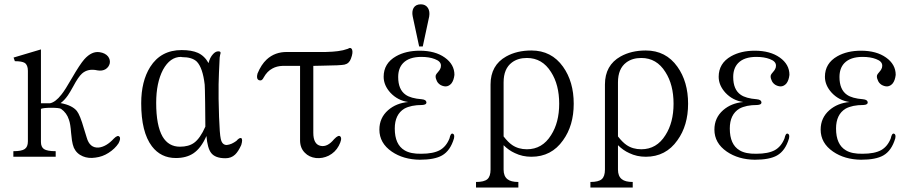

<svg xmlns="http://www.w3.org/2000/svg" viewBox="-20 -715 4174 877"><path d="M208 -243.2H167V-489.3L42 -452.1L47.9 -435.5Q80.1 -435.5 92.8 -427.7Q107.4 -418 107.4 -391.6V-69.3Q107.4 -43.9 92.8 -34.2Q79.1 -24.4 41 -24.4V1H234.4V-24.4Q195.3 -24.4 180.7 -34.2Q167 -43.9 167 -66.4V-217.8Q178.7 -222.7 213.9 -222.7Q250 -222.7 258.8 -217.8Q285.2 -199.2 294.9 -168Q301.8 -149.4 304.7 -108.4Q306.6 -85.9 308.6 -74.2Q311.5 -54.7 317.4 -40Q330.1 -12.7 358.4 -1Q383.8 9.8 416 4.9Q448.2 1 475.6 -16.6Q504.9 -35.2 521.5 -60.5Q533.2 -83 525.4 -90.8Q517.6 -99.6 500 -82Q465.8 -44.9 430.7 -41Q389.6 -38.1 376 -86.9L363.3 -127.9Q345.7 -189.5 331.1 -208Q309.6 -234.4 256.8 -244.1Q274.4 -256.8 290 -279.3Q298.8 -292 314.5 -320.3Q337.9 -364.3 354.5 -378.9Q381.8 -403.3 424.8 -393.6Q447.3 -389.6 462.9 -399.4Q477.5 -409.2 481.4 -425.8Q484.4 -442.4 473.6 -457Q460.9 -472.7 435.5 -476.6Q399.4 -482.4 365.2 -444.3Q344.7 -420.9 308.6 -358.4Q277.3 -303.7 260.7 -283.2Q233.4 -248 208 -243.2Z M806.6 -455.1 811.5 -454.1Q857.4 -454.1 878.9 -433.6Q906.2 -405.3 915 -328.1Q916 -318.4 917 -245.1Q918 -171.9 918 -136.7Q894.5 -83 866.2 -62.5Q841.8 -44.9 801.8 -44.9Q750 -44.9 722.7 -90.8Q693.4 -141.6 693.4 -245.1Q693.4 -336.9 724.6 -396.5Q756.8 -455.1 806.6 -455.1ZM922.9 -93.8Q927.7 -38.1 944.3 -16.6Q962.9 7.8 1009.8 7.8Q1036.1 7.8 1053.7 -8.8Q1068.4 -22.5 1082 -52.7Q1089.8 -79.1 1082 -84Q1074.2 -87.9 1059.6 -71.3Q1048.8 -63.5 1038.1 -58.6Q1026.4 -53.7 1015.6 -52.7Q994.1 -52.7 988.3 -81.1Q983.4 -101.6 980.5 -182.6V-184.6Q977.5 -268.6 978.5 -330.1Q979.5 -376 983.4 -452.1L985.4 -463.9Q988.3 -472.7 987.3 -475.6Q986.3 -480.5 976.6 -480.5Q964.8 -480.5 953.1 -467.8Q938.5 -452.1 932.6 -426.8Q914.1 -460 883.8 -473.6Q855.5 -486.3 809.6 -486.3Q714.8 -486.3 666 -409.2Q625 -343.8 625 -243.2Q625 -111.3 673.8 -46.9Q714.8 6.8 783.2 6.8Q831.1 6.8 863.3 -14.6Q898.4 -38.1 922.9 -93.8Z M1270.5 -414.1H1350.6V-74.2Q1350.6 -39.1 1372.1 -17.6Q1391.6 2.9 1422.9 6.8Q1453.1 9.8 1481.4 -3.9Q1511.7 -19.5 1527.3 -48.8Q1543.9 -80.1 1535.2 -90.8Q1527.3 -101.6 1505.9 -79.1Q1475.6 -42 1444.3 -48.8Q1411.1 -55.7 1411.1 -108.4V-414.1L1452.1 -415Q1536.1 -416 1553.7 -419.9Q1575.2 -424.8 1583 -447.3Q1593.8 -475.6 1587.9 -489.3Q1582 -501 1569.3 -492.2Q1547.9 -484.4 1523.4 -481.4Q1503.9 -478.5 1466.8 -477.5H1292Q1236.3 -478.5 1198.2 -443.4Q1172.9 -419.9 1156.2 -378.9Q1149.4 -354.5 1163.1 -348.6Q1176.8 -343.8 1184.6 -361.3Q1200.2 -389.6 1224.6 -402.3Q1244.1 -413.1 1270.5 -414.1Z M1906.2 -261.7Q1856.4 -265.6 1833 -282.2Q1798.8 -305.7 1798.8 -363.3Q1798.8 -403.3 1821.3 -426.8Q1848.6 -455.1 1904.3 -455.1Q1940.4 -455.1 1965.8 -445.3Q1995.1 -434.6 1994.1 -414.1Q1994.1 -405.3 1989.3 -397.5Q1987.3 -393.6 1980.5 -385.7Q1972.7 -377 1970.7 -372.1Q1967.8 -362.3 1973.6 -349.6Q1977.5 -336.9 1990.2 -328.1Q2002.9 -320.3 2016.6 -320.3Q2031.2 -321.3 2042 -334Q2052.7 -347.7 2055.7 -373Q2055.7 -420.9 2011.7 -452.1Q1967.8 -483.4 1897.5 -483.4Q1834 -483.4 1789.1 -458Q1732.4 -425.8 1732.4 -364.3Q1732.4 -325.2 1763.7 -291Q1796.9 -255.9 1844.7 -249Q1790 -244.1 1752.9 -211.9Q1712.9 -176.8 1712.9 -123Q1712.9 -61.5 1769.5 -22.5Q1822.3 13.7 1897.5 14.6Q1964.8 14.6 1999 -4.9Q2037.1 -26.4 2053.7 -83Q2057.6 -101.6 2047.9 -104.5Q2038.1 -107.4 2033.2 -83Q2018.6 -45.9 1989.3 -29.3Q1959 -12.7 1904.3 -12.7Q1855.5 -11.7 1828.1 -28.3Q1783.2 -54.7 1783.2 -127.9Q1783.2 -192.4 1827.1 -218.8Q1857.4 -235.4 1908.2 -235.4Q1928.7 -236.3 1927.7 -248Q1926.8 -259.8 1906.2 -261.7ZM1911.1 -502.9 1940.4 -639.6Q1944.3 -663.1 1934.6 -678.7Q1923.8 -695.3 1902.3 -695.3Q1878.9 -695.3 1869.1 -678.7Q1860.4 -663.1 1865.2 -639.6L1894.5 -502.9Z M2280.3 -91.8V-338.9Q2280.3 -401.4 2318.4 -429.7Q2345.7 -450.2 2386.7 -450.2Q2457 -450.2 2497.1 -385.7Q2534.2 -328.1 2534.2 -241.2Q2534.2 -155.3 2497.1 -97.7Q2457 -33.2 2386.7 -33.2Q2347.7 -33.2 2319.3 -52.7Q2300.8 -65.4 2280.3 -91.8ZM2154.3 141.6H2347.7V116.2Q2313.5 116.2 2297.9 103.5Q2280.3 89.8 2280.3 59.6V-51.8Q2303.7 -28.3 2332 -15.6Q2366.2 1 2407.2 1Q2499 1 2551.8 -74.2Q2600.6 -141.6 2600.6 -241.2Q2600.6 -341.8 2551.8 -410.2Q2499 -484.4 2407.2 -484.4Q2340.8 -484.4 2292 -457Q2220.7 -417 2220.7 -329.1V59.6Q2220.7 90.8 2206.1 103.5Q2191.4 116.2 2154.3 116.2Z M2802.7 -91.8V-338.9Q2802.7 -401.4 2840.8 -429.7Q2868.2 -450.2 2909.2 -450.2Q2979.5 -450.2 3019.5 -385.7Q3056.6 -328.1 3056.6 -241.2Q3056.6 -155.3 3019.5 -97.7Q2979.5 -33.2 2909.2 -33.2Q2870.1 -33.2 2841.8 -52.7Q2823.2 -65.4 2802.7 -91.8ZM2676.8 141.6H2870.1V116.2Q2835.9 116.2 2820.3 103.5Q2802.7 89.8 2802.7 59.6V-51.8Q2826.2 -28.3 2854.5 -15.6Q2888.7 1 2929.7 1Q3021.5 1 3074.2 -74.2Q3123 -141.6 3123 -241.2Q3123 -341.8 3074.2 -410.2Q3021.5 -484.4 2929.7 -484.4Q2863.3 -484.4 2814.5 -457Q2743.2 -417 2743.2 -329.1V59.6Q2743.2 90.8 2728.5 103.5Q2713.9 116.2 2676.8 116.2Z M3436.5 -261.7Q3386.7 -265.6 3363.3 -282.2Q3329.1 -305.7 3329.1 -363.3Q3329.1 -403.3 3351.6 -426.8Q3378.9 -455.1 3434.6 -455.1Q3470.7 -455.1 3496.1 -445.3Q3525.4 -434.6 3524.4 -414.1Q3524.4 -405.3 3519.5 -397.5Q3517.6 -393.6 3510.7 -385.7Q3502.9 -377 3501 -372.1Q3498 -362.3 3503.9 -349.6Q3507.8 -336.9 3520.5 -328.1Q3533.2 -320.3 3546.9 -320.3Q3561.5 -321.3 3572.3 -334Q3583 -347.7 3585.9 -373Q3585.9 -420.9 3542 -452.1Q3498 -483.4 3427.7 -483.4Q3364.3 -483.4 3319.3 -458Q3262.7 -425.8 3262.7 -364.3Q3262.7 -325.2 3293.9 -291Q3327.1 -255.9 3375 -249Q3320.3 -244.1 3283.2 -211.9Q3243.2 -176.8 3243.2 -123Q3243.2 -61.5 3299.8 -22.5Q3352.5 13.7 3427.7 14.6Q3495.1 14.6 3529.3 -4.9Q3567.4 -26.4 3584 -83Q3587.9 -101.6 3578.1 -104.5Q3568.4 -107.4 3563.5 -83Q3548.8 -45.9 3519.5 -29.3Q3489.3 -12.7 3434.6 -12.7Q3385.7 -11.7 3358.4 -28.3Q3313.5 -54.7 3313.5 -127.9Q3313.5 -192.4 3357.4 -218.8Q3387.7 -235.4 3438.5 -235.4Q3459 -236.3 3458 -248Q3457 -259.8 3436.5 -261.7Z M3921.9 -261.7Q3872.1 -265.6 3848.6 -282.2Q3814.5 -305.7 3814.5 -363.3Q3814.5 -403.3 3836.9 -426.8Q3864.3 -455.1 3919.9 -455.1Q3956.1 -455.1 3981.4 -445.3Q4010.7 -434.6 4009.8 -414.1Q4009.8 -405.3 4004.9 -397.5Q4002.9 -393.6 3996.1 -385.7Q3988.3 -377 3986.3 -372.1Q3983.4 -362.3 3989.3 -349.6Q3993.2 -336.9 4005.9 -328.1Q4018.6 -320.3 4032.2 -320.3Q4046.9 -321.3 4057.6 -334Q4068.4 -347.7 4071.3 -373Q4071.3 -420.9 4027.3 -452.1Q3983.4 -483.4 3913.1 -483.4Q3849.6 -483.4 3804.7 -458Q3748 -425.8 3748 -364.3Q3748 -325.2 3779.3 -291Q3812.5 -255.9 3860.4 -249Q3805.7 -244.1 3768.6 -211.9Q3728.5 -176.8 3728.5 -123Q3728.5 -61.5 3785.2 -22.5Q3837.9 13.7 3913.1 14.6Q3980.5 14.6 4014.6 -4.9Q4052.7 -26.4 4069.3 -83Q4073.2 -101.6 4063.5 -104.5Q4053.7 -107.4 4048.8 -83Q4034.2 -45.9 4004.9 -29.3Q3974.6 -12.7 3919.9 -12.7Q3871.1 -11.7 3843.8 -28.3Q3798.8 -54.7 3798.8 -127.9Q3798.8 -192.4 3842.8 -218.8Q3873 -235.4 3923.8 -235.4Q3944.3 -236.3 3943.4 -248Q3942.4 -259.8 3921.9 -261.7Z"/></svg>

Font: Batang
Style: Regular
Weight: 400
Version: Version 2.21